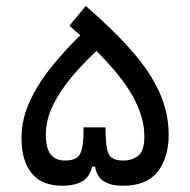

<svg xmlns="http://www.w3.org/2000/svg" viewBox="-20 -609 626 632"><path d="M186 2.4Q117.7 2.4 84.2 -38.6Q50.8 -79.6 50.8 -153.8Q50.8 -217.8 79.3 -278.1Q107.9 -338.4 152.3 -392.6Q196.8 -446.8 244.1 -492.7Q227.1 -508.3 208.5 -524.4L262.2 -589.4Q355.5 -508.8 416 -439Q476.6 -369.1 505.9 -302.7Q535.2 -236.3 535.2 -166Q535.2 -90.8 499.3 -44.2Q463.4 2.4 384.3 2.4Q302.2 2.4 293 -60.5H283.2Q275.4 -26.4 250.2 -12Q225.1 2.4 186 2.4ZM297.4 -441.4Q254.9 -401.9 216.8 -356.7Q178.7 -311.5 154.8 -263.2Q130.9 -214.8 130.9 -164.6Q130.9 -80.6 192.4 -80.6Q217.8 -80.6 231.4 -88.9Q245.1 -97.2 250.2 -120.8Q255.4 -144.5 254.9 -189.9H327.1Q327.6 -145.5 331.8 -121.8Q335.9 -98.1 348.4 -89.4Q360.8 -80.6 385.7 -80.6Q416 -80.6 436 -97.4Q456.1 -114.3 455.1 -164.6Q454.1 -223.6 418.5 -289.6Q382.8 -355.5 297.4 -441.4Z"/></svg>

Font: Cascadia Mono NF SemiLight
Style: Regular
Weight: 350
Monospace: yes
Designer: Aaron Bell
Foundry: Saja Typeworks
Version: Version 2404.023; ttfautohint (v1.8.4)